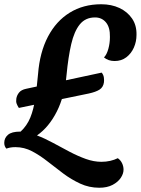

<svg xmlns="http://www.w3.org/2000/svg" viewBox="-71 -703 662 903"><path d="M396 180Q348 180 306 160.5Q264 141 226.5 113Q189 85 153 56.5Q117 28 80 8.5Q43 -11 2 -11Q-13 -11 -23 -9Q-33 -7 -41 -4Q-51 -15 -51 -31Q-51 -54 -33.5 -69Q-16 -84 23 -84H26Q56 -112 71.5 -150Q87 -188 94.5 -238.5Q102 -289 108 -355Q116 -457 154.5 -530.5Q193 -604 257 -643.5Q321 -683 405 -683Q453 -683 490.5 -665.5Q528 -648 550 -616Q572 -584 571 -539Q571 -507 558.5 -479Q546 -451 523 -433.5Q500 -416 468 -416Q438 -416 418 -433Q431 -446 438.5 -473Q446 -500 446 -529Q447 -574 427.5 -597.5Q408 -621 376 -621Q331 -621 304.5 -588.5Q278 -556 264 -495.5Q250 -435 242 -351Q233 -251 196 -178Q159 -105 103 -66Q140 -52 178.5 -31Q217 -10 256 10.5Q295 31 332.5 44.5Q370 58 406 58Q428 58 447.5 53.5Q467 49 483 41Q496 50 503 64.5Q510 79 510 95Q510 114 497 133.5Q484 153 458.5 166.5Q433 180 396 180ZM17.7 -195.4Q11.1 -205.5 7.4 -215.1Q3.7 -224.7 5.7 -238.6Q8 -254.4 18.5 -267.5Q29 -280.7 51.9 -285.4L407.2 -361.5Q415.8 -351.2 417.5 -338.3Q419.2 -325.4 417.8 -315.5Q414.5 -292.8 397.2 -281.6Q380 -270.5 346.6 -263.2Z"/></svg>

Font: Sansita Swashed Medium
Style: Regular
Weight: 500
Designer: Pablo Cosgaya
Foundry: Omnibus-Type
Version: Version 1.003; ttfautohint (v1.8.3)